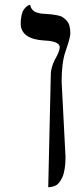

<svg xmlns="http://www.w3.org/2000/svg" viewBox="-20 -574 322 797"><path d="M180.2 203.1 190.9 -264.2Q190.9 -299.3 217.8 -345.2Q228 -366.7 228 -377.9Q228 -402.8 165 -405.8Q116.7 -408.2 91.3 -426Q65.9 -443.8 65.9 -476.1Q65.9 -496.6 69.8 -512.2Q73.7 -527.8 79.6 -535.4Q85.4 -543 91.3 -547.6Q97.2 -552.2 101.1 -553.2L105 -554.2Q107.4 -542 114.5 -533.7Q121.6 -525.4 132.8 -522Q144 -518.6 151.6 -517.6Q159.2 -516.6 170.9 -516.1Q187 -515.1 195.3 -514.2Q203.6 -513.2 218 -510.5Q232.4 -507.8 240 -502.7Q247.6 -497.6 256.1 -489Q264.6 -480.5 268.3 -466.8Q272 -453.1 272 -435.1Q272 -418.5 252 -360.8Q235.8 -314.5 235.8 -235.8L252 78.1Q252 106 248.3 127.9Q244.6 149.9 238.5 162.6Q232.4 175.3 225.3 184.1Q218.3 192.9 210.4 196.3Q202.6 199.7 196.8 201.2Q190.9 202.6 185.8 202.9Q180.7 203.1 180.2 203.1Z"/></svg>

Font: Linear Smooth
Style: Regular
Weight: 400
Designer: Philipp H. Poll, Flanker
Foundry: Philipp H. Poll, reworked by Flanker
Version: Version 1.061 | FøM Fix